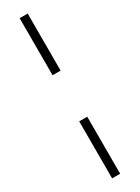

<svg xmlns="http://www.w3.org/2000/svg" viewBox="-251 -777 722 991"><g transform="rotate(-30 109.5 -281.5)"><path d="M85.9 -758.8H133.8V-418.9H85.9ZM85.9 -144H133.8V195.8H85.9Z"/></g></svg>

Font: Simonetta
Style: Regular
Weight: 400
Designer: Gayaneh Bagdasaryan
Foundry: BrownFox
Version: Version 1.001